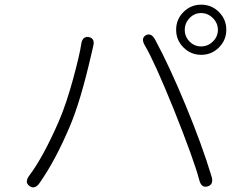

<svg xmlns="http://www.w3.org/2000/svg" viewBox="-20 -812 1040 823"><path d="M150 -28Q129 2 106 -15Q84 -31 106 -60Q166 -140 233 -294Q265 -369 293.5 -474Q322 -579 328 -622Q333 -658 361 -653Q389 -647 379 -612L378 -607Q374 -590 370 -573Q325 -378 280 -272Q219 -127 150 -28ZM870 -13Q843 -5 834 -41Q812 -125 725 -343Q642 -548 601 -617Q583 -648 605 -661Q628 -673 645 -642Q706 -529 776 -360Q846 -191 887 -55Q897 -21 870 -13ZM842.5 -577Q798 -577 766.5 -608.5Q735 -640 735 -684.5Q735 -729 766.5 -760.5Q798 -792 842.5 -792Q887 -792 918.5 -760.5Q950 -729 950 -684.5Q950 -640 918.5 -608.5Q887 -577 842.5 -577ZM842 -613Q871 -613 892.5 -634Q914 -655 914 -684Q914 -713 892.5 -734.5Q871 -756 842 -756Q813 -756 792.5 -734.5Q772 -713 772 -684Q772 -655 792.5 -634Q813 -613 842 -613Z"/></svg>

Font: Resource Han Rounded KR Light
Style: Regular
Weight: 300
Designer: Cyano Hao (round all glyphs); Ryoko NISHIZUKA 西塚涼子 (kana, bopomofo & ideographs); Paul D. Hunt (Latin, Greek & Cyrillic)
Foundry: Cyano Hao
Version: 0.990